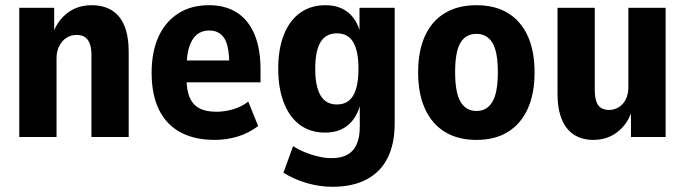

<svg xmlns="http://www.w3.org/2000/svg" viewBox="-20 -526 2630 737"><path d="M54 0V-496H188V-405H186Q204 -451 242 -478.5Q280 -506 332 -506Q377 -506 409 -486.5Q441 -467 457.5 -427Q474 -387 474 -326V0H331V-315Q331 -343 324 -360Q317 -377 304.5 -384.5Q292 -392 274 -392Q253 -392 235.5 -381Q218 -370 207.5 -349.5Q197 -329 197 -302V0Z M804 11Q726 11 672 -18.5Q618 -48 590 -105.5Q562 -163 562 -247Q562 -326 588 -384Q614 -442 663.5 -474Q713 -506 782 -506Q845 -506 889 -478Q933 -450 956.5 -395Q980 -340 980 -260V-210H679V-294H874L860 -277Q860 -351 840.5 -380Q821 -409 783 -409Q755 -409 736 -393.5Q717 -378 706.5 -346.5Q696 -315 696 -263V-225Q696 -180 708 -152Q720 -124 745 -110.5Q770 -97 811 -97Q842 -97 874.5 -106.5Q907 -116 933 -136L971 -42Q933 -14 891 -1.5Q849 11 804 11Z M1256 191Q1206 191 1157 176.5Q1108 162 1068 137L1105 35Q1129 50 1154.5 60Q1180 70 1205 75.5Q1230 81 1253 81Q1308 81 1334.5 51Q1361 21 1361 -40V-122H1362Q1349 -73 1315 -45Q1281 -17 1228 -17Q1172 -17 1132 -46Q1092 -75 1070 -130.5Q1048 -186 1048 -262Q1048 -339 1070 -393.5Q1092 -448 1132.5 -477Q1173 -506 1229 -506Q1282 -506 1316 -478.5Q1350 -451 1363 -400H1360V-496H1495V-52Q1495 26 1468 80Q1441 134 1387.5 162.5Q1334 191 1256 191ZM1273 -125Q1316 -125 1336 -159.5Q1356 -194 1356 -262Q1356 -330 1336 -364Q1316 -398 1273 -398Q1231 -398 1210.5 -364.5Q1190 -331 1190 -262Q1190 -194 1210.5 -159.5Q1231 -125 1273 -125Z M1809 11Q1738 11 1688 -19.5Q1638 -50 1611.5 -108Q1585 -166 1585 -248Q1585 -331 1611.5 -388.5Q1638 -446 1688 -476Q1738 -506 1809 -506Q1880 -506 1929.5 -476Q1979 -446 2005.5 -388.5Q2032 -331 2032 -248Q2032 -166 2005.5 -108Q1979 -50 1929.5 -19.5Q1880 11 1809 11ZM1809 -100Q1849 -100 1870 -135Q1891 -170 1891 -249Q1891 -328 1870 -362Q1849 -396 1809 -396Q1768 -396 1747.5 -362Q1727 -328 1727 -249Q1727 -170 1748 -135Q1769 -100 1809 -100Z M2257 11Q2215 11 2184 -8.5Q2153 -28 2136.5 -68Q2120 -108 2120 -167V-496H2263V-182Q2263 -153 2269.5 -135.5Q2276 -118 2288.5 -111Q2301 -104 2318 -104Q2339 -104 2356 -115Q2373 -126 2382.5 -145.5Q2392 -165 2392 -192V-496H2535V0H2402V-91Q2385 -45 2347 -17Q2309 11 2257 11Z"/></svg>

Font: Nunito Sans 10pt Condensed ExtraBold
Style: Regular
Weight: 800
Width: 3
Designer: Vernon Adams
Foundry: Vernon Adams
Version: Version 3.101;gftools[0.9.27]